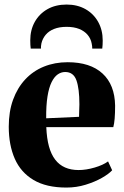

<svg xmlns="http://www.w3.org/2000/svg" viewBox="-20 -813 545 844"><path d="M272 11.5Q183.5 11.5 127.5 -21.8Q71.5 -55 45 -115.2Q18.5 -175.5 18.5 -256Q18.5 -322.5 37.5 -374.8Q56.5 -427 91 -464Q125.5 -501 173 -520.2Q220.5 -539.5 277.5 -539.5Q376.5 -539.5 430.5 -490Q484.5 -440.5 486 -348.5Q486 -315 484 -291.5Q482 -268 478 -254H183.5Q185.5 -205 195.2 -169.5Q205 -134 222.8 -111Q240.5 -88 266.2 -76.8Q292 -65.5 325.5 -65.5Q358.5 -65.5 396 -76.5Q433.5 -87.5 455 -103.5L473 -64.5Q458.5 -48.5 427.8 -31Q397 -13.5 356.5 -1Q316 11.5 272 11.5ZM183 -293 327.5 -299.5Q328 -314 328.2 -327Q328.5 -340 329 -354.5Q329 -423 316 -459.8Q303 -496.5 266.5 -496.5Q249 -496.5 233.8 -486Q218.5 -475.5 206.8 -451.8Q195 -428 188.8 -389Q182.5 -350 183 -293ZM273 -793Q320 -793 355.8 -772.8Q391.5 -752.5 411.5 -716.8Q431.5 -681 431.5 -635Q431.5 -625 431 -616Q430.5 -607 429.5 -599.5H385.5Q385.5 -604 385 -609.8Q384.5 -615.5 383 -622Q379 -643.5 365 -660Q351 -676.5 328 -685.8Q305 -695 273 -695Q241 -695 217.8 -685.8Q194.5 -676.5 180.8 -660Q167 -643.5 162 -622Q160.5 -615.5 160.2 -609.8Q160 -604 160 -599.5H115Q114 -607 113.5 -616Q113 -625 113 -635.5Q113 -681.5 133 -717Q153 -752.5 188.8 -772.8Q224.5 -793 273 -793Z"/></svg>

Font: Merriweather 96pt ExtraBold
Style: Regular
Weight: 800
Version: Version 2.100